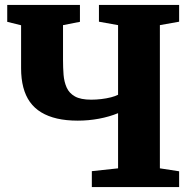

<svg xmlns="http://www.w3.org/2000/svg" viewBox="-20 -763 790 783"><path d="M461.5 -301.5Q426.5 -287 384 -279Q341.5 -271 297 -271Q250 -271 213 -279.5Q176 -288 148.2 -304.8Q120.5 -321.5 102.2 -347Q84 -372.5 75 -407Q66 -441.5 66 -484.5V-660L9.5 -674V-743H306V-674L237 -660.5V-518.5Q237 -487 239.2 -458.2Q241.5 -429.5 251.8 -406.2Q262 -383 285.5 -369.8Q309 -356.5 352 -356.5Q372 -356.5 393.2 -359Q414.5 -361.5 432.8 -366.2Q451 -371 461.5 -376.5V-660.5L383.5 -674.5V-743H710.5V-674.5L632 -660.5V-76.5L710.5 -64.5V0H354.5V-65L461.5 -76.5Z"/></svg>

Font: Merriweather 20pt Black
Style: Regular
Weight: 900
Version: Version 2.100